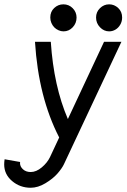

<svg xmlns="http://www.w3.org/2000/svg" viewBox="-42 -695 590 895"><path d="M527.3 -613.3Q527.3 -595.2 518.6 -580.1Q509.8 -564.9 496.1 -556.9Q482.4 -548.8 466.8 -548.8Q442.4 -548.8 424.1 -567.9Q405.8 -586.9 405.8 -613.3Q405.8 -639.2 424.1 -657Q442.4 -674.8 466.8 -674.8Q490.7 -674.8 509 -657.7Q527.3 -640.6 527.3 -613.3ZM314.9 -613.3Q314.9 -586.9 297.1 -567.9Q279.3 -548.8 253.9 -548.8Q242.2 -548.8 230.7 -554Q219.2 -559.1 210.9 -567.6Q202.6 -576.2 197.5 -588.1Q192.4 -600.1 192.4 -613.3Q192.4 -640.6 210.7 -657.7Q229 -674.8 253.4 -674.8Q279.3 -674.8 297.1 -656.5Q314.9 -638.2 314.9 -613.3ZM101.1 180.2Q51.3 180.2 14.4 148.9Q-22.5 117.7 -22.5 71.3Q-22.5 60.5 -20.5 47.4L51.8 60.1Q51.3 62 51.3 65.4Q51.3 81.5 65.2 94.2Q79.1 106.9 101.1 106.9Q127 106.9 152.8 85.2Q178.7 63.5 191.4 36.6L233.9 -54.2Q137.2 -241.7 121.1 -500H194.8Q208.5 -293 274.4 -140.1L442.9 -500H523.9L255.9 70.8Q246.6 90.3 225.6 114.3Q204.6 138.2 169.7 159.2Q134.8 180.2 101.1 180.2Z"/></svg>

Font: Anka/Coder Condensed
Style: Italic
Weight: 400
Width: 4
Italic angle: -12°
Monospace: yes
Version: Version 001.100